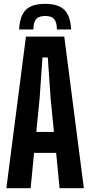

<svg xmlns="http://www.w3.org/2000/svg" viewBox="-20 -993 476 1013"><path d="M13.6 0 116.9 -800H319.1L422.4 0H294.4L276.2 -186.6H159.8L141.6 0ZM171.5 -296.9H264.5L247.2 -473.3L232.1 -689.7H204.1L189 -473.2ZM218.2 -972.6Q287.6 -972.6 319.4 -941.4Q351.2 -910.2 355.4 -837.7H280.2Q280.1 -875.8 265.7 -892.3Q251.3 -908.7 218.2 -908.7Q185.1 -908.7 170.7 -892.3Q156.3 -875.8 156.2 -837.7H80.9Q84.7 -910.2 116.6 -941.4Q148.4 -972.6 218.2 -972.6Z"/></svg>

Font: Big Shoulders Display SC Thin
Style: Regular
Weight: 100
Designer: Patric King
Foundry: XO Type Co
Version: Version 2.002